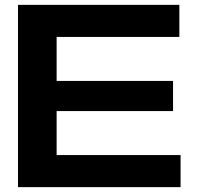

<svg xmlns="http://www.w3.org/2000/svg" viewBox="-20 -770 815 790"><path d="M213 -313H692V-437H213V-618H718V-750H54V0H723V-132H213Z"/></svg>

Font: Bounded Med
Style: Regular
Weight: 500
Designer: Vlad Churkin
Version: Version 3.0